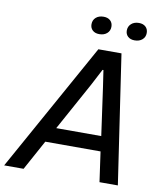

<svg xmlns="http://www.w3.org/2000/svg" viewBox="-129 -992 915 1071"><g transform="rotate(10 328.5 -456.5)"><path d="M373 -729H504L612 0H508L484 -170H171L78 0H-32ZM473 -255 435 -526 421 -620H416L368 -528L218 -255ZM511 -860Q511 -883 527.5 -898Q544 -913 571 -913Q595 -913 609 -900Q623 -887 623 -865Q623 -842 606.5 -827.5Q590 -813 563 -813Q539 -813 525 -826Q511 -839 511 -860ZM311 -860Q311 -884 327.5 -898.5Q344 -913 371 -913Q395 -913 409 -900Q423 -887 423 -865Q423 -842 406.5 -827.5Q390 -813 363 -813Q339 -813 325 -826Q311 -839 311 -860Z"/></g></svg>

Font: Mona Sans Medium
Style: Italic
Weight: 500
Italic angle: -11.7°
Designer: Deni Anggara
Foundry: GitHub
Version: Version 2.000